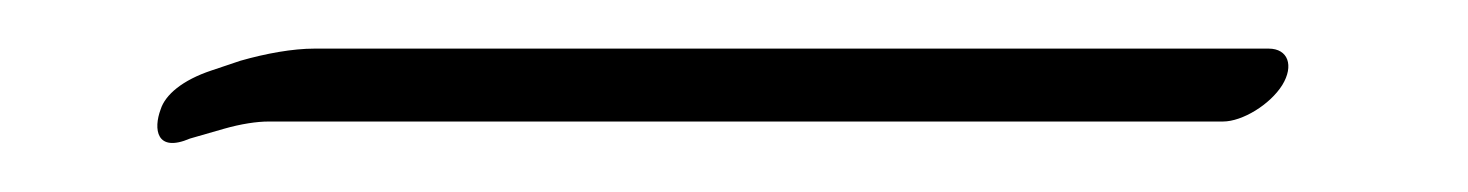

<svg xmlns="http://www.w3.org/2000/svg" viewBox="-20 -28 604 79"><path d="M507.6 7C512.5 -1 510 -8 502 -8H109.4C100.4 -8 89.4 -6 78.9 -3L67 1C55 5 48 11 46.1 17C43.1 25 44.2 35 58.2 29L72.1 25C79.1 23 85.6 22 90.6 22H483.2C491.2 22 502.6 15 507.6 7Z"/></svg>

Font: MewTooHand
Style: UltimateItaWide
Weight: 400
Designer: Mew Too, Robert Jablonski
Version: Version 0.77